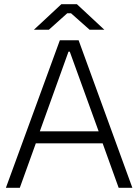

<svg xmlns="http://www.w3.org/2000/svg" viewBox="-20 -891 656 911"><path d="M141 -750H212L299 -828H317L405 -750H475L345 -871H271ZM8 0H74L150 -211H467L543 0H608L353 -700H264ZM169 -268 305 -646H311L448 -268Z"/></svg>

Font: Fixel Text Light
Style: Regular
Weight: 300
Width: 4
Designer: AlfaBravo + MacPaw
Foundry: Kyrylo Tkachov, Marchela Mozhyna, Serhii Makarenko, Maria Weinstein, Zakhar Kryvoshyya
Version: Version 1.211